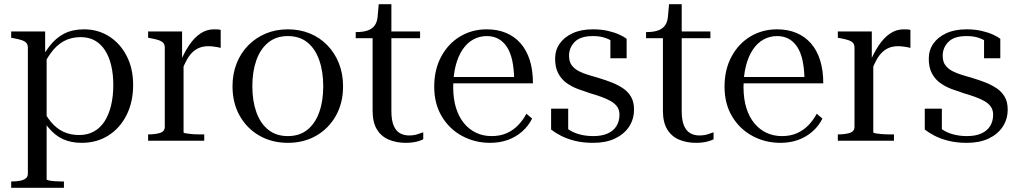

<svg xmlns="http://www.w3.org/2000/svg" viewBox="-20 -667 4836 910"><path d="M283 223H33V193H34Q56 193 73.5 190Q91 187 101.5 179Q112 171 112 157V-441Q112 -456 104.5 -464Q97 -472 82 -477Q67 -482 44 -486L33 -488V-518H194V-401L201 -399V183Q201 186 213 188.5Q225 191 241.5 192Q258 193 270 193H283ZM367 10Q317 10 278.5 -7.5Q240 -25 208.5 -63.5Q177 -102 146 -164L170 -176Q193 -124 220 -91Q247 -58 280.5 -42.5Q314 -27 355 -27Q395 -27 425.5 -44Q456 -61 476 -92.5Q496 -124 506.5 -167.5Q517 -211 517 -264Q517 -315 507 -357Q497 -399 477.5 -429Q458 -459 429.5 -475Q401 -491 363 -491Q317 -491 282.5 -472Q248 -453 221.5 -416.5Q195 -380 171 -329L150 -341Q181 -404 212.5 -445.5Q244 -487 284 -507.5Q324 -528 378 -528Q444 -528 496.5 -495Q549 -462 580 -402.5Q611 -343 611 -264Q611 -184 580 -122Q549 -60 494 -25Q439 10 367 10Z M1026 -525V-440Q1020 -442 1011 -443.5Q1002 -445 991 -446.5Q980 -448 968 -448Q944 -448 926 -441Q908 -434 893 -420Q878 -406 866 -384.5Q854 -363 842 -333L831 -366Q852 -416 876 -452Q900 -488 929.5 -508Q959 -528 994 -528Q1005 -528 1013 -527.5Q1021 -527 1026 -525ZM682 0V-30H683Q716 -30 738.5 -37Q761 -44 761 -66V-441Q761 -456 753.5 -464Q746 -472 731 -477Q716 -482 693 -486L682 -488V-518H843V-380L850 -389V-40Q850 -37 860.5 -35Q871 -33 889 -31.5Q907 -30 927 -30H948V0Z M1606 -258Q1606 -179 1572 -118.5Q1538 -58 1479 -24Q1420 10 1344 10Q1269 10 1209.5 -24Q1150 -58 1116 -118.5Q1082 -179 1082 -258Q1082 -317 1101.5 -366.5Q1121 -416 1156.5 -452Q1192 -488 1239.5 -508Q1287 -528 1344 -528Q1401 -528 1448.5 -508.5Q1496 -489 1531.5 -452.5Q1567 -416 1586.5 -366.5Q1606 -317 1606 -258ZM1176 -258Q1176 -189 1195 -135.5Q1214 -82 1251.5 -52Q1289 -22 1344 -22Q1400 -22 1437 -52Q1474 -82 1493 -135Q1512 -188 1512 -258Q1512 -328 1493 -382Q1474 -436 1437 -466Q1400 -496 1344 -496Q1289 -496 1251.5 -465.5Q1214 -435 1195 -381.5Q1176 -328 1176 -258Z M1666 -486V-515H1669Q1701 -515 1722.5 -522.5Q1744 -530 1756 -546.5Q1768 -563 1770 -591L1803 -518H1971V-486ZM1835 -141Q1835 -98 1845.5 -72.5Q1856 -47 1875 -36Q1894 -25 1918 -25Q1944 -25 1962.5 -32Q1981 -39 1986 -40V-7Q1977 -2 1963.5 2Q1950 6 1935 8Q1920 10 1903 10Q1859 10 1823 -5Q1787 -20 1766.5 -53.5Q1746 -87 1746 -142V-522L1764 -525L1775 -647H1835Z M2128 -254Q2128 -198 2141.5 -155Q2155 -112 2179.5 -82.5Q2204 -53 2237 -37.5Q2270 -22 2310 -22Q2351 -22 2382 -36Q2413 -50 2436 -74Q2459 -98 2475 -128L2502 -105Q2484 -69 2454 -43Q2424 -17 2386 -3.5Q2348 10 2303 10Q2231 10 2170.5 -22.5Q2110 -55 2074 -115Q2038 -175 2038 -256Q2038 -337 2071 -398.5Q2104 -460 2160.5 -494Q2217 -528 2287 -528Q2338 -528 2378.5 -511Q2419 -494 2447.5 -461.5Q2476 -429 2491 -381.5Q2506 -334 2506 -272H2101L2100 -302H2445L2417 -291Q2416 -341 2408 -379Q2400 -417 2383.5 -443Q2367 -469 2343 -482.5Q2319 -496 2287 -496Q2252 -496 2222.5 -479.5Q2193 -463 2172 -431.5Q2151 -400 2139.5 -355Q2128 -310 2128 -254Z M2916 -123Q2916 -146 2905 -161.5Q2894 -177 2874.5 -188Q2855 -199 2830 -208Q2805 -217 2777 -225Q2749 -234 2719.5 -245Q2690 -256 2665.5 -273.5Q2641 -291 2626 -319Q2611 -347 2611 -389Q2611 -429 2632.5 -460Q2654 -491 2694 -509.5Q2734 -528 2790 -528Q2830 -528 2862 -520.5Q2894 -513 2916.5 -502.5Q2939 -492 2950 -483V-391H2873V-490Q2882 -491 2889 -485Q2896 -479 2901.5 -470.5Q2907 -462 2909 -455Q2911 -448 2909 -447Q2899 -460 2882.5 -471Q2866 -482 2843.5 -489Q2821 -496 2790 -496Q2731 -496 2704 -468.5Q2677 -441 2677 -403Q2677 -375 2689.5 -358Q2702 -341 2723 -330Q2744 -319 2770 -311.5Q2796 -304 2822 -296Q2852 -287 2881 -275.5Q2910 -264 2933.5 -248Q2957 -232 2971 -208Q2985 -184 2985 -148Q2985 -102 2961.5 -66.5Q2938 -31 2895 -10.5Q2852 10 2792 10Q2743 10 2705 0.5Q2667 -9 2639 -23.5Q2611 -38 2592 -53V-152H2673V-36Q2663 -41 2656.5 -46Q2650 -51 2647.5 -55.5Q2645 -60 2646 -65Q2647 -70 2652 -76Q2664 -59 2685 -47Q2706 -35 2733.5 -28.5Q2761 -22 2792 -22Q2833 -22 2860.5 -34.5Q2888 -47 2902 -70Q2916 -93 2916 -123Z M3042 -486V-515H3045Q3077 -515 3098.5 -522.5Q3120 -530 3132 -546.5Q3144 -563 3146 -591L3179 -518H3347V-486ZM3211 -141Q3211 -98 3221.5 -72.5Q3232 -47 3251 -36Q3270 -25 3294 -25Q3320 -25 3338.5 -32Q3357 -39 3362 -40V-7Q3353 -2 3339.5 2Q3326 6 3311 8Q3296 10 3279 10Q3235 10 3199 -5Q3163 -20 3142.5 -53.5Q3122 -87 3122 -142V-522L3140 -525L3151 -647H3211Z M3504 -254Q3504 -198 3517.5 -155Q3531 -112 3555.5 -82.5Q3580 -53 3613 -37.5Q3646 -22 3686 -22Q3727 -22 3758 -36Q3789 -50 3812 -74Q3835 -98 3851 -128L3878 -105Q3860 -69 3830 -43Q3800 -17 3762 -3.5Q3724 10 3679 10Q3607 10 3546.5 -22.5Q3486 -55 3450 -115Q3414 -175 3414 -256Q3414 -337 3447 -398.5Q3480 -460 3536.5 -494Q3593 -528 3663 -528Q3714 -528 3754.5 -511Q3795 -494 3823.5 -461.5Q3852 -429 3867 -381.5Q3882 -334 3882 -272H3477L3476 -302H3821L3793 -291Q3792 -341 3784 -379Q3776 -417 3759.5 -443Q3743 -469 3719 -482.5Q3695 -496 3663 -496Q3628 -496 3598.5 -479.5Q3569 -463 3548 -431.5Q3527 -400 3515.5 -355Q3504 -310 3504 -254Z M4295 -525V-440Q4289 -442 4280 -443.5Q4271 -445 4260 -446.5Q4249 -448 4237 -448Q4213 -448 4195 -441Q4177 -434 4162 -420Q4147 -406 4135 -384.5Q4123 -363 4111 -333L4100 -366Q4121 -416 4145 -452Q4169 -488 4198.5 -508Q4228 -528 4263 -528Q4274 -528 4282 -527.5Q4290 -527 4295 -525ZM3951 0V-30H3952Q3985 -30 4007.5 -37Q4030 -44 4030 -66V-441Q4030 -456 4022.5 -464Q4015 -472 4000 -477Q3985 -482 3962 -486L3951 -488V-518H4112V-380L4119 -389V-40Q4119 -37 4129.5 -35Q4140 -33 4158 -31.5Q4176 -30 4196 -30H4217V0Z M4687 -123Q4687 -146 4676 -161.5Q4665 -177 4645.5 -188Q4626 -199 4601 -208Q4576 -217 4548 -225Q4520 -234 4490.5 -245Q4461 -256 4436.5 -273.5Q4412 -291 4397 -319Q4382 -347 4382 -389Q4382 -429 4403.5 -460Q4425 -491 4465 -509.5Q4505 -528 4561 -528Q4601 -528 4633 -520.5Q4665 -513 4687.5 -502.5Q4710 -492 4721 -483V-391H4644V-490Q4653 -491 4660 -485Q4667 -479 4672.5 -470.5Q4678 -462 4680 -455Q4682 -448 4680 -447Q4670 -460 4653.5 -471Q4637 -482 4614.5 -489Q4592 -496 4561 -496Q4502 -496 4475 -468.5Q4448 -441 4448 -403Q4448 -375 4460.5 -358Q4473 -341 4494 -330Q4515 -319 4541 -311.5Q4567 -304 4593 -296Q4623 -287 4652 -275.5Q4681 -264 4704.5 -248Q4728 -232 4742 -208Q4756 -184 4756 -148Q4756 -102 4732.5 -66.5Q4709 -31 4666 -10.5Q4623 10 4563 10Q4514 10 4476 0.5Q4438 -9 4410 -23.5Q4382 -38 4363 -53V-152H4444V-36Q4434 -41 4427.5 -46Q4421 -51 4418.5 -55.5Q4416 -60 4417 -65Q4418 -70 4423 -76Q4435 -59 4456 -47Q4477 -35 4504.5 -28.5Q4532 -22 4563 -22Q4604 -22 4631.5 -34.5Q4659 -47 4673 -70Q4687 -93 4687 -123Z"/></svg>

Font: Roboto Serif 144pt
Style: Regular
Weight: 400
Version: Version 1.008